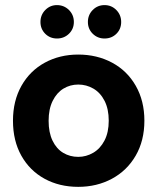

<svg xmlns="http://www.w3.org/2000/svg" viewBox="-20 -719 611 746"><path d="M30.4 -250Q30.4 -327 63.3 -385.5Q96.3 -444 154.1 -475.5Q211.9 -507 283.9 -507Q357 -507 415.6 -475.5Q474.3 -444 507.6 -385.5Q541 -327 541 -250Q541 -172.5 507.2 -114.2Q473.5 -56 414.9 -24.5Q356.3 7 284 7Q210.7 7 153.1 -24.5Q95.6 -56 63 -114Q30.4 -172 30.4 -250ZM402.5 -250Q402.5 -295.3 386.3 -327.1Q370.2 -358.8 342.9 -374.7Q315.6 -390.5 284.1 -390.5Q252.6 -390.5 226.5 -374.7Q200.4 -358.8 184.7 -327.1Q168.9 -295.3 168.9 -249.7Q168.9 -204.2 184.1 -172.5Q199.3 -140.9 225.5 -125.2Q251.7 -109.5 284 -109.5Q314.8 -109.5 342.2 -125.4Q369.6 -141.4 386 -173Q402.5 -204.7 402.5 -250ZM137.2 -633.7Q137.2 -661.1 156 -680.2Q174.8 -699.2 201.2 -699.2Q228.7 -699.2 247.9 -680.2Q267 -661.1 267 -633.7Q267 -606.4 248 -587.9Q228.9 -569.4 201.6 -569.4Q174.2 -569.4 155.7 -587.9Q137.2 -606.4 137.2 -633.7ZM321.5 -633.7Q321.5 -661.1 340.3 -680.2Q359.1 -699.2 386.1 -699.2Q413.2 -699.2 432 -680.1Q450.8 -661 450.8 -633.5Q450.8 -606 432.2 -587.7Q413.7 -569.4 386.1 -569.4Q359.1 -569.4 340.3 -587.9Q321.5 -606.4 321.5 -633.7Z"/></svg>

Font: AF Albert Sans Medium
Style: Regular
Weight: 500
Designer: Andreas Rasmussen
Foundry: a.Foundry
Version: Version 1.300;Glyphs 3.2 (3231)